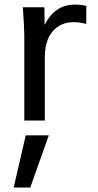

<svg xmlns="http://www.w3.org/2000/svg" viewBox="-20 -533 432 849"><path d="M40.5 296.4 93.8 65.4H195.8L113.8 296.4ZM87.4 0V-377.9Q87.4 -394.5 85.7 -425.3Q84 -456.1 82.5 -478.5L81.1 -501H176.3L177.2 -422.9Q222.7 -512.7 311 -512.7Q338.9 -512.7 361.8 -506.8L361.3 -427.2Q332.5 -435.1 306.2 -435.1Q248.5 -435.1 213.4 -394.8Q178.2 -354.5 178.2 -278.8V0Z"/></svg>

Font: Muli
Style: Regular
Weight: 400
Designer: Vernon Adams
Foundry: newtypography
Version: Version 2; ttfautohint (v1.00rc1.6-4cba) -l 8 -r 50 -G 200 -